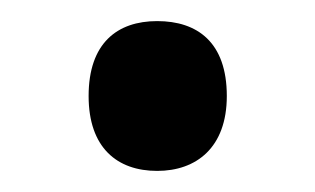

<svg xmlns="http://www.w3.org/2000/svg" viewBox="-20 -443 299 182"><path d="M64 -352C64 -303 91 -281 129 -281C166 -281 195 -303 195 -352C195 -403 167 -423 129 -423C91 -423 64 -402 64 -352Z"/></svg>

Font: Noto Sans SemiCondensed Medium
Style: Regular
Weight: 500
Width: 4
Designer: Monotype Design Team
Foundry: Monotype Imaging Inc.
Version: Version 2.013